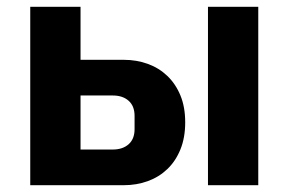

<svg xmlns="http://www.w3.org/2000/svg" viewBox="-20 -545 849 565"><path d="M69 -525H217V-369H344Q382 -369 415 -357Q448 -345 472.5 -321.5Q497 -298 511 -264Q525 -230 525 -185Q525 -140 511 -105.5Q497 -71 472.5 -47.5Q448 -24 415 -12Q382 0 344 0H69ZM312 -105Q341 -105 358.5 -120.5Q376 -136 376 -165V-204Q376 -233 358.5 -248.5Q341 -264 312 -264H217V-105ZM592 -525H740V0H592Z"/></svg>

Font: Aneliza ExtraBold
Style: Regular
Weight: 800
Designer: Mike Abbink, Paul van der Laan, Pieter van Rosmalen
Foundry: Bold Monday
Version: Version 3.001;September 8, 2019;FontCreator 11.5.0.2425 64-b